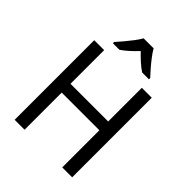

<svg xmlns="http://www.w3.org/2000/svg" viewBox="-260 -1081 1218 1218"><g transform="rotate(45 349.5 -472.0)"><path d="M607 0H518V-333H180V0H91V-714H180V-412H518V-714H607ZM394 -944Q406 -922 427 -894.5Q448 -867 471 -840.5Q494 -814 512 -795V-784H451Q426 -800 400 -823.5Q374 -847 348 -874Q323 -847 297.5 -824Q272 -801 247 -784H188V-795Q206 -815 228 -841Q250 -867 271 -894.5Q292 -922 304 -944Z"/></g></svg>

Font: Noto Sans Display
Style: Regular
Weight: 400
Designer: Monotype Design Team
Foundry: Monotype Imaging Inc.
Version: Version 2.003